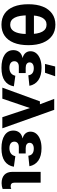

<svg xmlns="http://www.w3.org/2000/svg" viewBox="906 -1673 779 2631"><g transform="rotate(90 1295.5 -357.5)"><path d="M318 12Q230 12 167 -31Q104 -74 71 -156.5Q38 -239 38 -357Q38 -473 71 -555Q104 -637 167 -682Q230 -727 318 -727Q407 -727 469.5 -682Q532 -637 565.5 -555Q599 -473 599 -357Q599 -239 565.5 -156.5Q532 -74 469.5 -31Q407 12 318 12ZM318 -108Q361 -108 389.5 -135Q418 -162 432.5 -217.5Q447 -273 447 -357V-367Q447 -487 414.5 -546.5Q382 -606 318 -606Q255 -606 222.5 -546.5Q190 -487 190 -367V-357Q190 -231 222 -169.5Q254 -108 318 -108ZM141 -320V-433H497V-320Z M910 12Q796 12 731.5 -31Q667 -74 667 -152Q667 -199 693.5 -232.5Q720 -266 774 -277V-278Q728 -290 705 -318.5Q682 -347 682 -385Q682 -431 710 -465Q738 -499 789 -518Q840 -537 908 -537Q1015 -537 1077.5 -494Q1140 -451 1156 -371L1012 -356Q1007 -394 982 -412.5Q957 -431 915 -431Q878 -431 856.5 -416Q835 -401 835 -374Q835 -349 854.5 -334.5Q874 -320 909 -320H981V-226H894Q857 -226 838 -209Q819 -192 819 -165Q819 -132 843 -114.5Q867 -97 909 -97Q953 -97 981 -117.5Q1009 -138 1018 -178L1163 -158Q1149 -76 1086.5 -32Q1024 12 910 12ZM856 -585 891 -724H1025L977 -585Z M1586 0 1438 -446 1422 -481 1335 -711H1485L1738 0ZM1181 0 1369 -515H1500L1512 -403H1469L1332 0Z M2012 12Q1898 12 1833.5 -31Q1769 -74 1769 -152Q1769 -199 1795.5 -232.5Q1822 -266 1876 -277V-278Q1830 -290 1807 -318.5Q1784 -347 1784 -385Q1784 -431 1812 -465Q1840 -499 1891 -518Q1942 -537 2010 -537Q2117 -537 2179.5 -494Q2242 -451 2258 -371L2114 -356Q2109 -394 2084 -412.5Q2059 -431 2017 -431Q1980 -431 1958.5 -416Q1937 -401 1937 -374Q1937 -349 1956.5 -334.5Q1976 -320 2011 -320H2083V-226H1996Q1959 -226 1940 -209Q1921 -192 1921 -165Q1921 -132 1945 -114.5Q1969 -97 2011 -97Q2055 -97 2083 -117.5Q2111 -138 2120 -178L2265 -158Q2251 -76 2188.5 -32Q2126 12 2012 12Z M2490 10Q2416 10 2375.5 -28Q2335 -66 2335 -138V-525H2483V-168Q2483 -141 2495 -127.5Q2507 -114 2530 -114Q2539 -114 2548.5 -115.5Q2558 -117 2569 -122V-4Q2548 3 2530 6.5Q2512 10 2490 10Z"/></g></svg>

Font: TikTok Sans 24pt
Style: Bold
Weight: 700
Version: Version 4.000